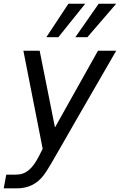

<svg xmlns="http://www.w3.org/2000/svg" viewBox="-32 -825 657 1053"><path d="M222.2 -621.1H288.1L435.5 -804.7H343.3ZM381.3 -621.1H447.3L605.5 -804.7H509.3ZM-11.7 208H60.5C119.6 208 169.9 186 208.5 134.8C229 107.4 259.3 54.7 310.5 -35.2C324.7 -60.1 358.9 -120.1 391.1 -175.8L605.5 -546.9H505.4L269.5 -126L185.5 -546.9H96.2L202.1 -8.8L181.2 32.2C145.5 101.6 109.4 132.8 55.2 132.8H2.4Z"/></svg>

Font: Hack
Style: Oblique
Weight: 400
Italic angle: -12°
Monospace: yes
Designer: Christopher Simpkins
Foundry: Christopher Simpkins
Version: Version 2.010